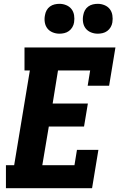

<svg xmlns="http://www.w3.org/2000/svg" viewBox="-20 -983 640 1003"><path d="M11 0V-120H54L136 -615H108V-735H583L550 -535H438L451 -615H283L255 -442H439L419 -322H235L201 -120H369L382 -200H494L461 0ZM491 -807Q472 -807 455 -814Q438 -821 427.5 -834.5Q417 -848 414 -866.5Q411 -885 415 -904Q417 -917 423.5 -929Q430 -941 441 -949Q452 -957 465 -960Q478 -963 491 -963Q509 -963 526 -956Q543 -949 553.5 -935.5Q564 -922 567 -903.5Q570 -885 567 -866Q565 -853 558 -841Q551 -829 540 -821Q529 -813 516 -810Q503 -807 491 -807ZM291 -807Q272 -807 255 -814Q238 -821 227.5 -834.5Q217 -848 214 -866.5Q211 -885 215 -904Q217 -917 223.5 -929Q230 -941 241 -949Q252 -957 265 -960Q278 -963 291 -963Q309 -963 326 -956Q343 -949 353.5 -935.5Q364 -922 367 -903.5Q370 -885 367 -866Q365 -853 358 -841Q351 -829 340 -821Q329 -813 316 -810Q303 -807 291 -807Z"/></svg>

Font: Iosevka Etoile Heavy Oblique
Style: Regular
Weight: 900
Italic angle: -9°
Designer: Belleve Invis
Foundry: Belleve Invis
Version: Version 15.5.2; ttfautohint (v1.8.4)